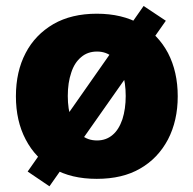

<svg xmlns="http://www.w3.org/2000/svg" viewBox="-20 -598 659 654"><path d="M544.9 -527.3 148.4 36.6 74.2 -13.7 469.2 -577.6ZM309.6 11.2Q222.2 11.2 162.1 -23.9Q100.6 -59.1 67.4 -123Q34.2 -186 34.2 -270Q34.2 -354.5 67.4 -417.5Q99.6 -479.5 162.1 -516.1Q223.6 -551.3 309.6 -551.3Q396 -551.3 457.5 -516.1Q519 -480 552.2 -417.5Q585.4 -353.5 585.4 -270Q585.4 -187 552.2 -123Q518.1 -58.6 457.5 -23.9Q397.5 11.2 309.6 11.2ZM310.5 -119.6Q341.8 -119.6 363.8 -138.7Q384.8 -156.2 397 -191.9Q408.2 -227.1 408.2 -271Q408.2 -315.4 397 -350.6Q385.3 -384.8 363.8 -403.3Q341.8 -422.4 310.5 -422.4Q278.3 -422.4 256.3 -403.3Q233.4 -384.3 222.7 -350.6Q210.9 -316.4 210.9 -271Q210.9 -226.6 222.7 -191.9Q233.9 -156.7 256.3 -138.7Q278.3 -119.6 310.5 -119.6Z"/></svg>

Font: My Font
Style: Regular
Weight: 500
Designer: Rasmus Andersson
Foundry: rsms
Version: Version 0.001